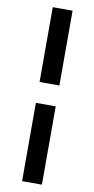

<svg xmlns="http://www.w3.org/2000/svg" viewBox="-108 -793 535 1087"><g transform="rotate(10 160.0 -250.0)"><path d="M103 250V-200H217V250ZM217 -320H103V-750H217Z"/></g></svg>

Font: Source Serif 4 Black
Style: Regular
Weight: 900
Designer: Frank Grießhammer
Foundry: Adobe
Version: Version 4.005;hotconv 1.1.0;makeotfexe 2.6.0